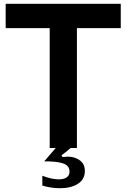

<svg xmlns="http://www.w3.org/2000/svg" viewBox="-20 -783 670 1016"><path d="M387 0H354Q327 24 305 39L311 48Q331 46 337 46Q366 46 386 56Q408 66 418.5 82Q429 98 429 122Q429 166 392.5 189.5Q356 213 298 213Q250 213 204 199V147Q253 166 291 166Q318 166 333 155.5Q348 145 348 125Q348 93 313 81.5Q278 70 214 71L275 0H243V-634H10V-763H619V-634H387Z"/></svg>

Font: Open Sauce Sans
Style: Bold
Weight: 700
Designer: Alfredo Marco Pradil
Foundry: Creative Sauce Fz LLC
Version: Version 1.477